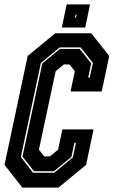

<svg xmlns="http://www.w3.org/2000/svg" viewBox="-28 -851 515 871"><path d="M73.5 0 -7.5 -103 97.5 -597 222.5 -700H386L467.5 -597L433.5 -436H292L311.5 -528L287.5 -558.5H261.5L224.5 -528L148.5 -172L172.5 -141.5H198.5L235.5 -172L255 -264H396.5L362.5 -103L237 0ZM122 -67.5H218L302.5 -137L316.5 -203H309.5L296 -139L217 -74.5H126L74 -140.5L164 -563.5L244 -629H333.5L386 -563.5L372 -499H379L393.5 -565.5L337.5 -636H243L157.5 -565.5L66.5 -138.5ZM252.5 -726 274.5 -831H380.5L358.5 -726ZM312 -771H316.5L319.5 -785H315Z"/></svg>

Font: Tourney Condensed ExtraBold
Style: Italic
Weight: 800
Width: 3
Italic angle: -12°
Designer: Tyler Finck
Foundry: Etcetera Type Co
Version: Version 1.010; ttfautohint (v1.8.3)